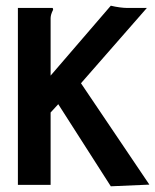

<svg xmlns="http://www.w3.org/2000/svg" viewBox="-20 -651 546 676"><path d="M158.2 0H43V-623H165Q167 -621.1 167 -618.2Q167 -616.2 165.8 -614Q164.6 -611.8 163.1 -608.4Q161.6 -605 160.2 -600.1Q158.7 -595.2 158.2 -587.9V-384.8L370.1 -630.9Q386.7 -627 401.9 -625Q417 -623 428.2 -623H497.1L265.1 -357.9L505.9 -1L370.1 4.9L185.1 -284.2L158.2 -254.9Z"/></svg>

Font: InconsolataGo
Style: Bold
Weight: 700
Designer: Raph Levien, Kirill Tkachev(cyreal.org)
Foundry: Raph Levien, Kirill Tkachev(cyreal.org)
Version: Version 1.015; ttfautohint (v0.92) -l 8 -r 50 -G 200 -x 14 -